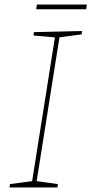

<svg xmlns="http://www.w3.org/2000/svg" viewBox="-20 -829 404 849"><path d="M341 -677 236 -663 244 -671 141 -21 136 -29 236 -15 234 0H22L24 -15L130 -29L121 -21L224 -671L230 -663L128 -672L130 -687L343 -692ZM364 -809 361 -788H140L143 -809Z"/></svg>

Font: Bitter Thin
Style: Italic
Weight: 100
Italic angle: -9°
Designer: Sol Matas, and Bitter project Authors
Foundry: Sol Matas
Version: Version 2.002